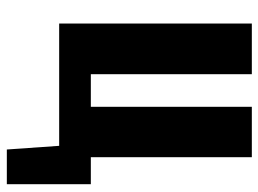

<svg xmlns="http://www.w3.org/2000/svg" viewBox="-120 -498 775 576"><g transform="rotate(90 268.0 -210.5)"><path d="M429 157 418 0H51V-578H203V-95H301V-578H452V-95H533V157Z"/></g></svg>

Font: Oswald SemiBold
Style: Regular
Weight: 600
Designer: Vernon Adams
Foundry: Vernon Adams
Version: Version 4.103;gftools[0.9.33.dev8+g029e19f]